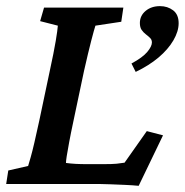

<svg xmlns="http://www.w3.org/2000/svg" viewBox="-23 -598 601 624"><path d="M427.7 5.9Q407.2 3.9 383.3 2.9Q359.4 2 337.4 1Q315.4 0 300.8 0H-2.9L3.9 -43.9L68.4 -58.6Q71.3 -68.4 76.7 -86.9Q82 -105.5 88.9 -135.3Q95.7 -165 104.5 -205.1L138.7 -367.2Q152.3 -429.7 158.2 -465.3Q164.1 -501 165 -514.6L107.4 -529.3L120.1 -573.2H377.9L371.1 -527.3L287.1 -514.6Q283.2 -502.9 273.4 -465.3Q263.7 -427.7 250 -367.2L215.8 -205.1Q207 -164.1 201.7 -135.3Q196.3 -106.4 193.8 -90.3Q191.4 -74.2 191.4 -68.4Q206.1 -66.4 222.7 -65.4Q239.3 -64.5 263.7 -64.5H310.5Q342.8 -64.5 356 -65.9Q369.1 -67.4 381.8 -69.3L454.1 -171.9L506.8 -158.2ZM418 -364.3 404.3 -391.6Q440.4 -411.1 455.6 -429.2Q470.7 -447.3 470.7 -460Q470.7 -468.8 464.8 -474.6Q459 -480.5 451.2 -486.3Q443.4 -492.2 437.5 -500.5Q431.6 -508.8 431.6 -523.4Q431.6 -546.9 450.2 -562.5Q468.8 -578.1 497.1 -578.1Q521.5 -578.1 539.6 -564.5Q557.6 -550.8 557.6 -522.5Q557.6 -496.1 540.5 -466.8Q523.4 -437.5 492.2 -411.1Q460.9 -384.8 418 -364.3Z"/></svg>

Font: Crimson Pro SemiBold
Style: Italic
Weight: 600
Italic angle: -12°
Designer: Jacques Le Bailly
Foundry: Baron von Fonthausen
Version: Version 1.003